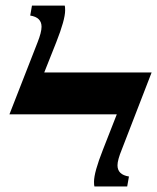

<svg xmlns="http://www.w3.org/2000/svg" viewBox="-20 -675 569 695"><path d="M405.3 -76.7Q405.3 -42.5 446.8 -36.1L440.4 0H321.8Q320.3 -4.4 320.3 -17.1Q320.3 -51.3 352.5 -132.8L402.8 -261.2H14.2L115.7 -521Q130.4 -558.1 130.4 -578.1Q130.4 -612.3 89.4 -618.7L95.7 -654.8H214.4Q215.8 -650.4 215.8 -637.7Q215.8 -603.5 183.6 -522L140.1 -412.6H528.8L420.9 -133.8Q405.3 -95.7 405.3 -76.7Z"/></svg>

Font: Liberation Serif
Style: Bold Italic
Weight: 700
Italic angle: -16.333°
Designer: Steve Matteson
Foundry: Ascender Corporation
Version: Version 2.1.5